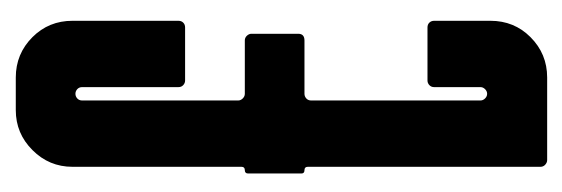

<svg xmlns="http://www.w3.org/2000/svg" viewBox="-264 -476 740 253"><g transform="rotate(-90 106.5 -350.0)"><path d="M205.1 -485.4Q205.1 -481.4 202.6 -479Q200.2 -476.6 196.3 -476.6H126.5Q123 -476.6 120.4 -479Q117.7 -481.4 117.7 -485.4V-612.3Q117.7 -616.2 115 -618.7Q112.3 -621.1 108.9 -621.1Q105.5 -621.1 102.8 -618.7Q100.1 -616.2 100.1 -612.3V-406.7Q100.1 -403.3 102.8 -400.6Q105.5 -397.9 108.9 -397.9H179.2Q182.6 -397.9 185.1 -395.5Q188 -392.6 188 -389.2V-327.6Q188 -319.3 179.2 -319.3H108.9Q105.5 -319.3 102.8 -316.9Q100.1 -314.5 100.1 -310.5V-87.4Q100.1 -84 102.8 -81.3Q105.5 -78.6 108.9 -78.6Q112.3 -78.6 115 -81.3Q117.7 -84 117.7 -87.4V-148.4Q117.7 -152.3 120.4 -154.8Q123 -157.2 126.5 -157.2H196.3Q200.2 -157.2 202.6 -154.8Q205.1 -152.3 205.1 -148.4V-74.2Q205.1 -43 183.6 -21.5Q161.6 0.5 130.4 0.5H21.5Q18.1 0.5 15.1 -2.4Q12.7 -4.9 12.7 -8.3V-314.9Q12.7 -319.3 8.3 -319.3Q3.9 -319.3 3.9 -323.2V-393.6Q3.9 -397.9 8.3 -397.9Q12.7 -397.9 12.7 -402.3V-625Q12.7 -655.8 34.7 -677.7Q56.6 -699.7 87.4 -699.7H130.4Q161.6 -699.7 183.6 -677.7Q205.1 -656.2 205.1 -625Z"/></g></svg>

Font: Silence Rounded
Style: Regular
Weight: 400
Designer: Lilo Joris
Foundry: Lilo Joris
Version: Version 1.019;Fontself Maker 3.5.7